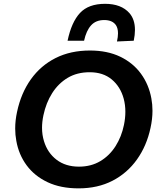

<svg xmlns="http://www.w3.org/2000/svg" viewBox="-20 -998 855 1030"><path d="M401.5 12.5Q305.5 12.5 235.5 -20.5Q165.5 -53.5 123 -111Q80.5 -168.5 67.5 -242.5Q61.5 -274.5 61.5 -308.5Q61.5 -352 71.5 -398Q93 -499 145.8 -572.8Q198.5 -646.5 278.5 -686.8Q358.5 -727 462.5 -727Q556 -727 625 -693.8Q694 -660.5 736.2 -602.5Q778.5 -544.5 792 -470Q798 -438 798 -404Q798 -359.5 787.5 -312Q767 -216 715 -142.8Q663 -69.5 583.8 -28.5Q504.5 12.5 401.5 12.5ZM403.5 -104Q468.5 -104 518 -133.5Q567.5 -163 599.8 -213.8Q632 -264.5 645 -328Q652.5 -364.5 652.5 -398.5Q652.5 -435.5 643.5 -469Q626 -533 579.5 -571.8Q533 -610.5 461 -610.5Q393.5 -610.5 343.2 -580.5Q293 -550.5 260 -498.5Q227 -446.5 213 -380Q205.5 -344.5 205.5 -312.5Q205.5 -274.5 216 -240.5Q235 -178 283.5 -141Q332 -104 403.5 -104ZM607.5 -775.5Q613 -800 613 -819Q613 -846.5 602 -863Q583 -890.5 539 -890.5Q494.5 -890.5 468.8 -862.2Q443 -834 431 -779.5H342.5Q363.5 -879.5 409.2 -928.5Q455 -977.5 543.5 -977.5Q630.5 -977.5 674.5 -927.5Q704 -893.5 704 -837.5Q704 -811 697.5 -779.5Z"/></svg>

Font: Heraclito SemiBold
Style: Italic
Weight: 600
Italic angle: -12°
Designer: Kostas Bartsokas (font) & Cristiano Sobral (main changes)
Foundry: Kostas Bartsokas (font) & Cristiano Sobral (main changes)
Version: Version 1.00;July 8, 2020;FontCreator 13.0.0.2655 64-bit